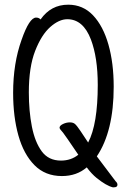

<svg xmlns="http://www.w3.org/2000/svg" viewBox="-20 -733 540 819"><path d="M461 66Q433 59 392 26Q371 9 350 -19Q307 18 244 18Q173 18 127 -28.5Q81 -75 58.5 -155Q36 -235 36 -337Q36 -463 72 -563Q105 -658 134 -658Q146 -658 153 -650Q197 -713 271 -713Q334 -713 377 -667.5Q420 -622 442.5 -543Q465 -464 465 -363Q465 -173 393 -66L473 40Q481 47 481 55Q481 66 466 66ZM240 -48Q283 -48 314 -73Q255 -160 249 -167Q234 -183 234 -188Q234 -197 248.5 -204Q263 -211 278 -211Q292 -211 300 -204Q308 -197 323.5 -174Q339 -151 356 -125Q397 -203 397 -371Q397 -487 368 -564Q335 -651 267 -651Q232 -651 194.5 -618Q157 -585 130 -516Q103 -447 103 -339Q103 -259 116 -193Q129 -127 158 -87.5Q187 -48 240 -48Z"/></svg>

Font: LXGW WenKai Mono Lite
Style: Regular
Weight: 400
Monospace: yes
Designer: LXGW / Fontworks Inc.
Foundry: LXGW / Fontworks Inc.
Version: Version 1.520; June 14, 2025